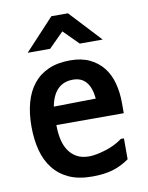

<svg xmlns="http://www.w3.org/2000/svg" viewBox="-84 -809 668 867"><g transform="rotate(-10 250.0 -375.5)"><path d="M258 -449Q172 -449 152 -344L345 -347Q335 -449 258 -449ZM261 -537Q312 -537 349 -519.5Q386 -502 410.5 -471.5Q435 -441 446.5 -398.5Q458 -356 458 -307V-260H149Q149 -225 155.5 -195Q162 -165 176.5 -143Q191 -121 214 -108Q237 -95 271 -95Q287 -95 307 -99Q327 -103 348 -109.5Q369 -116 389 -126Q409 -136 425 -148H439V-52Q402 -26 362.5 -14.5Q323 -3 269 -3Q207 -3 163.5 -22.5Q120 -42 91.5 -78Q63 -114 50 -163.5Q37 -213 37 -273Q37 -334 50.5 -382.5Q64 -431 91.5 -465.5Q119 -500 161 -518.5Q203 -537 261 -537ZM288 -748 422 -604H317L249 -672L181 -604H78L212 -748Z"/></g></svg>

Font: D2Coding
Style: Bold
Weight: 700
Monospace: yes
Designer: Yong-Rak Park; Jeong-Hwan Yoon; Sang-Min Lee;
Foundry: NHN Corporation
Version: Version 1.3.2; Build 20180524